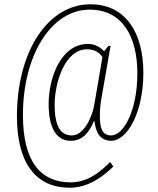

<svg xmlns="http://www.w3.org/2000/svg" viewBox="-20 -734 737 896"><path d="M305 142C393 142 461 90 509 43L494 22C451 65 392 117 310 117C173 117 87 25 87 -197C87 -479 221 -689 398 -689C555 -689 621 -558 621 -392C621 -216 556 -102 499 -102C456 -102 446 -137 446 -194C446 -219 448 -245 454 -279L496 -520H486L466 -495C453 -508 429 -529 391 -529C265 -529 207 -373 207 -248C207 -129 248 -77 310 -77C369 -77 397 -120 418 -168H421C427 -115 448 -77 499 -77C573 -77 649 -208 649 -394C649 -582 566 -714 402 -714C204 -714 59 -495 59 -191C59 32 151 142 305 142ZM316 -102C265 -102 235 -140 235 -246C235 -341 279 -504 387 -504C424 -504 447 -486 458 -467L420 -245C411 -190 372 -102 316 -102Z"/></svg>

Font: Noto Serif Lao ExtraCondensed Thin
Style: Regular
Weight: 100
Width: 2
Designer: Monotype Design Team
Foundry: Monotype Imaging Inc.
Version: Version 2.003